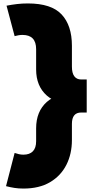

<svg xmlns="http://www.w3.org/2000/svg" viewBox="-20 -848 558 1116"><path d="M116 51Q152 51 171 31.5Q190 12 190 -27V-102Q190 -200.5 252.5 -255.8Q315 -311 452 -311V-194Q398 -194 398 -128V-34Q398 46.5 365.8 110.2Q333.5 174 270.8 211Q208 248 116 248Q87.5 248 63.8 244.2Q40 240.5 15 234L65 41Q78 45.5 90.2 48.2Q102.5 51 116 51ZM484 -194H452V-386H484ZM111 -645Q98.5 -645 87.5 -643Q76.5 -641 65 -638L18 -815Q49.5 -821 79.2 -824.5Q109 -828 142 -828Q278.5 -828 338.2 -764Q398 -700 398 -582V-461Q398 -423 412 -404.5Q426 -386 452 -386V-237Q315 -237 252.5 -292.2Q190 -347.5 190 -444V-562Q190 -645 111 -645Z"/></svg>

Font: Hepta Slab Black
Style: Regular
Weight: 900
Designer: Michael LaGattuta
Foundry: Michael LaGattuta
Version: Version 1.102